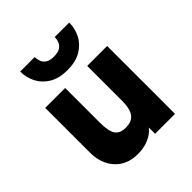

<svg xmlns="http://www.w3.org/2000/svg" viewBox="-205 -876 1022 1022"><g transform="rotate(-45 305.5 -365.0)"><path d="M245 12Q165.5 12 117.8 -39.2Q70 -90.5 70 -176V-511H220V-250Q220 -185.5 237.8 -159.2Q255.5 -133 299 -133Q345 -133 365.5 -160.5Q386 -188 386 -248V-511H536V0H386V-47Q363.5 -18.5 326.8 -3.2Q290 12 245 12ZM296.5 -569Q235 -569 194.2 -593Q153.5 -617 133 -656.5Q112.5 -696 112.5 -742H221.5Q221.5 -727 227 -710.5Q232.5 -694 248.5 -682.5Q264.5 -671 296.5 -671Q328.5 -671 344.8 -682.5Q361 -694 366.8 -710.5Q372.5 -727 372.5 -742H481.5Q481.5 -696 460.8 -656.5Q440 -617 399 -593Q358 -569 296.5 -569Z"/></g></svg>

Font: Overpass Black
Style: Regular
Weight: 900
Designer: Delve Withrington, Dave Bailey, Thomas Jockin
Foundry: Delve Fonts LLC
Version: Version 4.000; ttfautohint (v1.8.3)